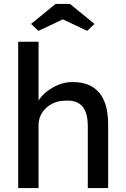

<svg xmlns="http://www.w3.org/2000/svg" viewBox="-20 -951 635 971"><path d="M72 0V-740H175V-443Q201 -483 249 -509.5Q297 -536 347 -536Q527 -536 527 -320V0H424V-313Q424 -381 396.5 -413Q369 -445 313 -442Q254 -442 214.5 -406Q175 -370 175 -318V0H124ZM137 -830 261 -931H334L458 -830L421 -795L298 -853L174 -795Z"/></svg>

Font: Easer Grotesk
Style: Regular
Weight: 400
Designer: Boardeaser, Bonnie Shaver-Troup, Thomas Jockin
Foundry: Lexend
Version: Version 1.008;Glyphs 3.1.2 (3151)